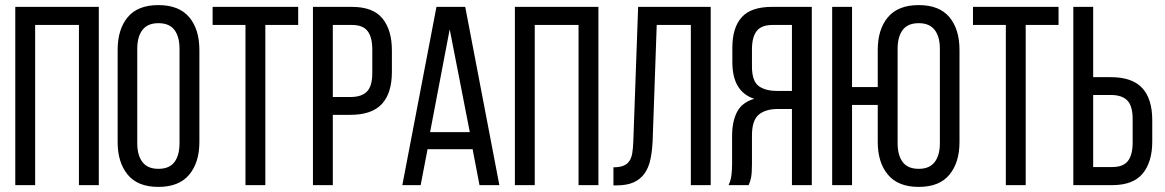

<svg xmlns="http://www.w3.org/2000/svg" viewBox="-20 -727 4576 754"><path d="M118 -629V0H40V-700H368V0H290V-629Z M442 -531Q442 -612 481.5 -659.5Q521 -707 602 -707Q683 -707 723 -659.5Q763 -612 763 -531V-169Q763 -89 723 -41Q683 7 602 7Q521 7 481.5 -41Q442 -89 442 -169ZM519 -165Q519 -117 539.5 -90.5Q560 -64 602 -64Q645 -64 665 -90.5Q685 -117 685 -165V-535Q685 -583 665 -609.5Q645 -636 602 -636Q560 -636 539.5 -609.5Q519 -583 519 -535Z M944 0V-629H815V-700H1151V-629H1022V0Z M1362 -700Q1445 -700 1482 -654.5Q1519 -609 1519 -529V-445Q1519 -361 1479.5 -318.5Q1440 -276 1356 -276H1287V0H1209V-700ZM1356 -346Q1400 -346 1421 -367.5Q1442 -389 1442 -440V-533Q1442 -581 1423.5 -605Q1405 -629 1362 -629H1287V-346Z M1659 -141 1632 0H1560L1694 -700H1807L1941 0H1863L1836 -141ZM1669 -208H1825L1746 -612Z M2080 -629V0H2002V-700H2330V0H2252V-629Z M2559 -629 2543 -174Q2541 -132 2534 -100Q2527 -68 2511 -45.5Q2495 -23 2468.5 -11Q2442 1 2402 1H2389V-70Q2413 -70 2428 -76Q2443 -82 2451.5 -94.5Q2460 -107 2463 -126Q2466 -145 2467 -170L2486 -700H2771V0H2693V-629Z M3035 -299Q2986 -299 2959.5 -276.5Q2933 -254 2933 -195V-85Q2933 -50 2930 -32.5Q2927 -15 2920 0H2841Q2850 -18 2852.5 -39.5Q2855 -61 2855 -84V-193Q2855 -250 2874.5 -287.5Q2894 -325 2942 -339Q2856 -367 2856 -483V-540Q2856 -618 2892.5 -659Q2929 -700 3012 -700H3168V0H3090V-299ZM3014 -629Q2970 -629 2951.5 -605Q2933 -581 2933 -533V-466Q2933 -409 2959 -389.5Q2985 -370 3031 -370H3090V-629Z M3588 -707Q3669 -707 3708.5 -659.5Q3748 -612 3748 -531V-169Q3748 -89 3708.5 -41Q3669 7 3588 7Q3507 7 3467 -41Q3427 -89 3427 -169V-315H3326V0H3248V-700H3326V-385H3427V-531Q3427 -612 3467 -659.5Q3507 -707 3588 -707ZM3588 -636Q3545 -636 3525 -609.5Q3505 -583 3505 -535V-165Q3505 -117 3525 -90.5Q3545 -64 3588 -64Q3630 -64 3650.5 -90.5Q3671 -117 3671 -165V-535Q3671 -583 3650.5 -609.5Q3630 -636 3588 -636Z M3930 0V-629H3801V-700H4137V-629H4008V0Z M4342 -424Q4426 -424 4465.5 -381.5Q4505 -339 4505 -255V-171Q4505 -91 4467.5 -45.5Q4430 0 4348 0H4195V-700H4273V-424ZM4348 -71Q4391 -71 4409.5 -95Q4428 -119 4428 -167V-260Q4428 -311 4407 -332.5Q4386 -354 4342 -354H4273V-71Z"/></svg>

Font: Bebas Neue Regular
Style: Regular
Weight: 400
Designer: Ryoichi Tsunekawa & LGV (GE)
Foundry: Free Software Foundation, Inc.
Version: Version 1.003 August 13, 2016